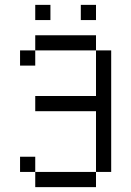

<svg xmlns="http://www.w3.org/2000/svg" viewBox="-20 -770 540 790"><path d="M187.5 -687.5V-750H125V-687.5ZM375 -687.5V-750H312.5V-687.5ZM125 -62.5V0H375V-62.5ZM125 -62.5V-125H62.5V-62.5ZM375 -62.5H437.5Q437.5 -62.5 437.5 -562.5H375V-375H125V-312.5H375Q375 -312.5 375 -62.5ZM125 -562.5H62.5V-500H125ZM125 -562.5H375V-625H125Z"/></svg>

Font: Unifont
Style: Regular
Weight: 500
Version: Version 15.1.04